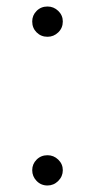

<svg xmlns="http://www.w3.org/2000/svg" viewBox="-20 -560 292 590"><path d="M126 -447Q106 -447 92.5 -460.5Q79 -474 79 -494Q79 -513 92.5 -526.5Q106 -540 126 -540Q145 -540 159 -526.5Q173 -513 173 -494Q173 -474 159 -460.5Q145 -447 126 -447ZM126 10Q106 10 92.5 -4Q79 -18 79 -37Q79 -56 92.5 -69.5Q106 -83 126 -83Q145 -83 159 -69.5Q173 -56 173 -37Q173 -18 159 -4Q145 10 126 10Z"/></svg>

Font: Be Vietnam Pro ExtraLight
Style: Regular
Weight: 200
Designer: Lam Bao, Tony Le, Vietanh Nguyen
Foundry: Yellow Type Foundry
Version: Version 1.002; ttfautohint (v1.8.3)